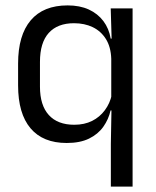

<svg xmlns="http://www.w3.org/2000/svg" viewBox="-20 -519 577 711"><path d="M227 10.5Q139 10.5 93 -44Q47 -98.5 47 -203V-283.5Q47 -388.5 93.8 -443.8Q140.5 -499 230.5 -499Q275.5 -499 308.8 -483.8Q342 -468.5 362.8 -441Q383.5 -413.5 390 -376H417L392 -301.5Q390.5 -345.5 372 -374.8Q353.5 -404 323.2 -418.5Q293 -433 254 -433Q193 -433 160.5 -397Q128 -361 128 -290V-198Q128 -129 160.8 -93Q193.5 -57 255 -57Q292.5 -57 321 -71.2Q349.5 -85.5 368.2 -110.8Q387 -136 394 -168L412.5 -110H389.5Q382 -77 362.5 -49.5Q343 -22 309.8 -5.8Q276.5 10.5 227 10.5ZM390.5 172V13.5L393 -125.5L392 -141.5V-345.5L393.5 -370.5L390 -488H471V172Z"/></svg>

Font: Anek Latin
Style: Regular
Weight: 400
Designer: Yesha Goshar
Foundry: Ek Type
Version: Version 1.003